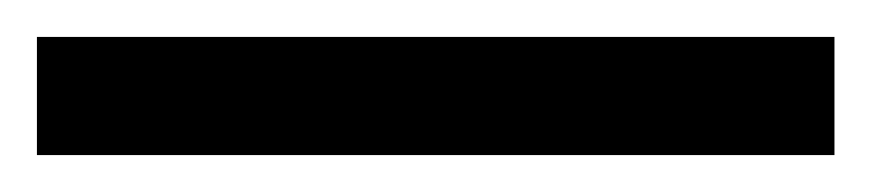

<svg xmlns="http://www.w3.org/2000/svg" viewBox="-24 -844 472 104"><path d="M428 -760H-4V-824H428Z"/></svg>

Font: Noto Sans Display Condensed
Style: Regular
Weight: 400
Width: 3
Designer: Monotype Design Team
Foundry: Monotype Imaging Inc.
Version: Version 1.900